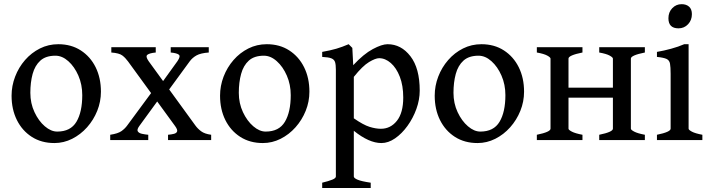

<svg xmlns="http://www.w3.org/2000/svg" viewBox="-20 -685 3480 939"><path d="M473.6 -236.8Q473.6 -188 455.6 -143.1Q437.5 -98.1 405.8 -62.5Q374 -26.9 332.8 -6.1Q291.5 14.6 246.1 14.6Q182.6 14.6 135.5 -15.6Q88.4 -45.9 62.5 -98.1Q36.6 -150.4 36.6 -216.8Q36.6 -265.1 54 -310.3Q71.3 -355.5 102.5 -391.4Q133.8 -427.2 175.3 -448Q216.8 -468.8 265.1 -468.8Q328.1 -468.8 375 -438.5Q421.9 -408.2 447.8 -356Q473.6 -303.7 473.6 -236.8ZM382.3 -219.7Q382.3 -271.5 363.3 -315.2Q344.2 -358.9 314.2 -385.7Q284.2 -412.6 251 -412.6Q204.1 -412.6 177.5 -388.7Q150.9 -364.7 139.6 -323.5Q128.4 -282.2 128.4 -231Q128.4 -179.7 148.7 -136.5Q168.9 -93.3 199.2 -67.4Q229.5 -41.5 259.8 -41.5Q325.2 -41.5 353.8 -89.4Q382.3 -137.2 382.3 -219.7Z M1001 -428.2Q961.4 -425.3 941.2 -414.1Q920.9 -402.8 907.7 -384.8L785.2 -217.3L753.4 -254.9L847.7 -385.7Q864.3 -409.7 854.7 -417.5Q845.2 -425.3 814.9 -428.2V-454.1H1001ZM801.8 0V-25.9Q817.9 -27.3 830.6 -30.5Q843.3 -33.7 846.2 -42.2Q849.1 -50.8 836.4 -68.4L606 -384.8Q593.3 -402.3 578.1 -413.8Q563 -425.3 524.4 -428.2V-454.1H741.7V-428.2Q711.4 -425.3 700.9 -417.2Q690.4 -409.2 707 -385.7L935.5 -71.3Q946.3 -56.2 963.4 -43.2Q980.5 -30.3 1012.7 -25.9V0ZM661.1 -68.4Q648.4 -50.8 654.1 -42.2Q659.7 -33.7 674.8 -30.5Q689.9 -27.3 705.1 -25.9V0H519V-25.9Q557.1 -31.7 574.2 -43.9Q591.3 -56.2 602.1 -71.3L729.5 -244.1L760.7 -205.1Z M1493.2 -236.8Q1493.2 -188 1475.1 -143.1Q1457 -98.1 1425.3 -62.5Q1393.6 -26.9 1352.3 -6.1Q1311 14.6 1265.6 14.6Q1202.1 14.6 1155 -15.6Q1107.9 -45.9 1082 -98.1Q1056.2 -150.4 1056.2 -216.8Q1056.2 -265.1 1073.5 -310.3Q1090.8 -355.5 1122.1 -391.4Q1153.3 -427.2 1194.8 -448Q1236.3 -468.8 1284.7 -468.8Q1347.7 -468.8 1394.5 -438.5Q1441.4 -408.2 1467.3 -356Q1493.2 -303.7 1493.2 -236.8ZM1401.9 -219.7Q1401.9 -271.5 1382.8 -315.2Q1363.8 -358.9 1333.7 -385.7Q1303.7 -412.6 1270.5 -412.6Q1223.6 -412.6 1197 -388.7Q1170.4 -364.7 1159.2 -323.5Q1147.9 -282.2 1147.9 -231Q1147.9 -179.7 1168.2 -136.5Q1188.5 -93.3 1218.8 -67.4Q1249 -41.5 1279.3 -41.5Q1344.7 -41.5 1373.3 -89.4Q1401.9 -137.2 1401.9 -219.7Z M1845.2 14.6Q1784.7 14.6 1710.4 -45.4V178.2Q1710.4 186 1728.8 193.8Q1747.1 201.7 1793 208.5V234.4H1555.7V208.5Q1587.9 200.7 1605.2 193.6Q1622.6 186.5 1622.6 178.2V-343.8Q1622.6 -368.2 1618.7 -381.1Q1614.7 -394 1600.6 -399.7Q1586.4 -405.3 1555.7 -406.7V-431.2Q1596.7 -438.5 1625 -446.8Q1653.3 -455.1 1685.1 -468.8L1703.1 -450.7L1707.5 -366.2Q1758.3 -420.9 1803 -444.8Q1847.7 -468.8 1875.5 -468.8Q1941.9 -468.8 1987.3 -409.9Q2032.7 -351.1 2032.7 -241.7Q2032.7 -197.3 2016.4 -152.1Q2000 -106.9 1972.7 -69.1Q1945.3 -31.2 1912.1 -8.3Q1878.9 14.6 1845.2 14.6ZM1834 -400.4Q1816.4 -400.4 1784.9 -381.6Q1753.4 -362.8 1710.4 -309.1V-106.4Q1756.8 -74.2 1787.1 -64.7Q1817.4 -55.2 1842.8 -55.2Q1890.1 -55.2 1921.1 -94.2Q1952.1 -133.3 1952.1 -208Q1952.1 -266.6 1935.3 -309.8Q1918.5 -353 1891.4 -376.7Q1864.3 -400.4 1834 -400.4Z M2543 -236.8Q2543 -188 2524.9 -143.1Q2506.8 -98.1 2475.1 -62.5Q2443.4 -26.9 2402.1 -6.1Q2360.8 14.6 2315.4 14.6Q2252 14.6 2204.8 -15.6Q2157.7 -45.9 2131.8 -98.1Q2106 -150.4 2106 -216.8Q2106 -265.1 2123.3 -310.3Q2140.6 -355.5 2171.9 -391.4Q2203.1 -427.2 2244.6 -448Q2286.1 -468.8 2334.5 -468.8Q2397.5 -468.8 2444.3 -438.5Q2491.2 -408.2 2517.1 -356Q2543 -303.7 2543 -236.8ZM2451.7 -219.7Q2451.7 -271.5 2432.6 -315.2Q2413.6 -358.9 2383.5 -385.7Q2353.5 -412.6 2320.3 -412.6Q2273.4 -412.6 2246.8 -388.7Q2220.2 -364.7 2209 -323.5Q2197.8 -282.2 2197.8 -231Q2197.8 -179.7 2218 -136.5Q2238.3 -93.3 2268.6 -67.4Q2298.8 -41.5 2329.1 -41.5Q2394.5 -41.5 2423.1 -89.4Q2451.7 -137.2 2451.7 -219.7Z M2714.8 -207.5V-256.3H3011.7V-207.5ZM2605.5 0V-25.9Q2672.4 -39.6 2672.4 -55.7V-398.4Q2672.4 -404.3 2656.5 -413.1Q2640.6 -421.9 2605.5 -428.2V-454.1H2828.6V-428.2Q2760.3 -414.6 2760.3 -398.4V-55.7Q2760.3 -49.8 2776.6 -41.3Q2793 -32.7 2828.6 -25.9V0ZM2910.6 0V-25.9Q2977.5 -39.6 2977.5 -55.7V-398.4Q2977.5 -404.3 2961.7 -413.1Q2945.8 -421.9 2910.6 -428.2V-454.1H3133.8V-428.2Q3065.4 -414.6 3065.4 -398.4V-55.7Q3065.4 -49.8 3081.8 -41.3Q3098.1 -32.7 3133.8 -25.9V0Z M3363.8 -615.7Q3363.8 -586.4 3345 -566.4Q3326.2 -546.4 3298.3 -546.4Q3249 -546.4 3249 -595.7Q3249 -625.5 3267.8 -645Q3286.6 -664.6 3313.5 -664.6Q3336.4 -664.6 3350.1 -652.3Q3363.8 -640.1 3363.8 -615.7ZM3192.9 0V-25.9Q3259.8 -39.6 3259.8 -55.7V-323.7Q3259.8 -356.9 3256.8 -373.5Q3253.9 -390.1 3240 -396.7Q3226.1 -403.3 3192.9 -406.7V-431.2Q3227.1 -437 3262.7 -446.8Q3298.3 -456.5 3326.2 -468.8H3347.7V-55.7Q3347.7 -49.8 3363.5 -41.3Q3379.4 -32.7 3415 -25.9V0Z"/></svg>

Font: Gentium Book Plus
Style: Regular
Weight: 400
Designer: Victor Gaultney, Annie Olsen, Iska Routamaa, Becca Hirsbrunner
Foundry: SIL International
Version: Version 6.101